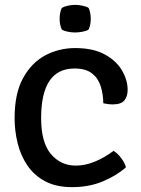

<svg xmlns="http://www.w3.org/2000/svg" viewBox="-20 -756 578 789"><path d="M404.5 -331.5Q404 -369 393.8 -401.8Q383.5 -434.5 358 -454.5Q332.5 -474.5 286 -474.5Q149 -474.5 149 -270.5Q149 -170.5 189.2 -123Q229.5 -75.5 291.5 -75.5Q330.5 -75.5 369.8 -91.8Q409 -108 446.5 -136Q463.5 -126 478.5 -105.8Q493.5 -85.5 497.5 -68.5Q459.5 -34.5 403 -10.8Q346.5 13 276 13Q210.5 13 165.2 -11.2Q120 -35.5 92.5 -76.2Q65 -117 52.5 -167.5Q40 -218 40 -271Q40 -372 75 -435.5Q110 -499 166.5 -528.8Q223 -558.5 289 -558.5Q363 -558.5 410.8 -532.2Q458.5 -506 481.5 -466.2Q504.5 -426.5 504.5 -386.5Q504.5 -359.5 491 -343.2Q477.5 -327 443.5 -327Q433.5 -327 424.2 -328.2Q415 -329.5 404.5 -331.5ZM225 -679Q225 -704.5 234 -723.5Q243 -729 258.5 -732.5Q274 -736 289 -736Q303 -736 319.5 -732.5Q336 -729 344 -723.5Q348.5 -715 350.8 -702.2Q353 -689.5 353 -679Q353 -654 344 -634.5Q336.5 -629 319.8 -625.8Q303 -622.5 289 -622.5Q274 -622.5 258.2 -625.8Q242.5 -629 234 -634.5Q225 -654 225 -679Z"/></svg>

Font: Signika SC
Style: Regular
Weight: 400
Designer: Anna Giedryś
Foundry: Anna Giedryś
Version: Version 2.000; ttfautohint (v1.8.3) -l 8 -r 50 -G 200 -x 9 -